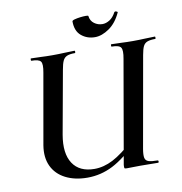

<svg xmlns="http://www.w3.org/2000/svg" viewBox="-87 -868 911 961"><g transform="rotate(-10 368.5 -387.5)"><path d="M281 12Q217 12 170 -12Q123 -36 102 -80.5Q81 -125 91 -186L154 -544Q162 -587 152.5 -600Q143 -613 105 -613Q103 -613 103 -619Q103 -625 105 -625Q128 -625 155.5 -623.5Q183 -622 214 -622Q246 -622 275 -623.5Q304 -625 326 -625Q329 -625 329 -619Q329 -613 326 -613Q300 -613 286 -607Q272 -601 265 -586Q258 -571 253 -542L195 -221Q179 -128 213 -76.5Q247 -25 323 -25Q370 -25 417.5 -49.5Q465 -74 532 -135L545 -123Q471 -50 410 -19Q349 12 281 12ZM482 0Q472 0 470.5 -3Q469 -6 470 -19L561 -542Q569 -585 560 -599Q551 -613 513 -613Q511 -613 511 -619Q511 -625 513 -625Q536 -625 564 -623.5Q592 -622 623 -622Q654 -622 683.5 -623.5Q713 -625 735 -625Q737 -625 737 -619Q737 -613 735 -613Q709 -613 694.5 -607.5Q680 -602 673 -587.5Q666 -573 661 -544L579 -81Q574 -52 577 -37Q580 -22 595 -17Q610 -12 641 -12Q645 -12 645 -6Q645 0 641 0Q619 0 597.5 -0.5Q576 -1 551 -1Q532 -1 515.5 -0.5Q499 0 482 0ZM440 -674Q400 -674 371 -698Q342 -722 342 -771Q342 -776 354.5 -779.5Q367 -783 383.5 -785Q400 -787 412.5 -787Q425 -787 425 -784Q428 -759 446.5 -745.5Q465 -732 488 -732Q506 -732 524.5 -743.5Q543 -755 556 -780Q560 -785 567 -782Q574 -779 573 -777Q550 -726 512.5 -700Q475 -674 440 -674Z"/></g></svg>

Font: Cormorant Infant Light
Style: Italic
Weight: 300
Italic angle: -10°
Designer: Christian Thalmann (Catharsis Fonts)
Foundry: Catharsis Fonts
Version: Version 4.001